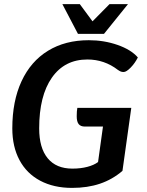

<svg xmlns="http://www.w3.org/2000/svg" viewBox="-20 -906 719 936"><path d="M357 -380H620L577 -73Q528 -31 467.5 -10.5Q407 10 331 10Q242 10 176 -25Q110 -60 75 -125.5Q40 -191 40 -280Q40 -413 85 -510Q130 -607 214 -658.5Q298 -710 413 -710Q487 -710 553 -687Q619 -664 652 -626Q638 -598 617 -576.5Q596 -555 583 -555Q575 -555 569.5 -557Q564 -559 555 -565Q489 -616 406 -616Q295 -616 233 -527.5Q171 -439 171 -280Q171 -185 212.5 -134.5Q254 -84 333 -84Q373 -84 405.5 -92.5Q438 -101 458 -116L482 -289H394Q373 -289 363.5 -301Q354 -313 354 -339Q354 -365 357 -380ZM284 -886H369L431 -802L514 -886H604L487 -741H360Z"/></svg>

Font: Krub SemiBold
Style: Italic
Weight: 600
Italic angle: -8°
Designer: Ekaluck Peanpanawate
Foundry: Cadson Demak Co.,Ltd.
Version: Version 1.000; ttfautohint (v1.6)